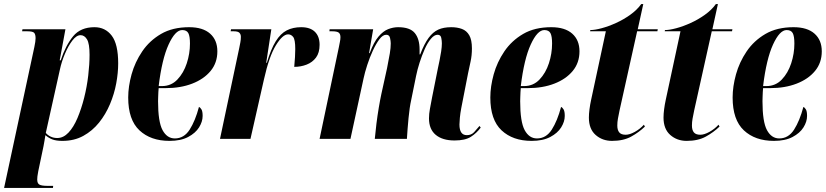

<svg xmlns="http://www.w3.org/2000/svg" viewBox="-35 -679 4039 939"><path d="M133 -449Q136 -463 137.5 -474Q139 -485 139 -492Q139 -510 132.5 -518Q126 -526 98 -526H73L75 -536H285L257 -384H262Q286 -457 322.5 -501.5Q359 -546 427 -546Q480 -546 511.5 -504.5Q543 -463 543 -369Q543 -323 533.5 -271.5Q524 -220 503 -170Q482 -120 449.5 -79.5Q417 -39 372.5 -14.5Q328 10 270 10Q240 10 221.5 3Q203 -4 187 -18Q185 -5 183 7Q181 19 178 35L152 159Q149 175 148 183.5Q147 192 147 199Q147 218 158 224Q169 230 198 230H225L224 240H-15ZM245 -4Q275 -4 300 -30.5Q325 -57 344 -102Q363 -147 376.5 -200.5Q390 -254 396.5 -309.5Q403 -365 403 -411Q403 -466 390.5 -486.5Q378 -507 359 -507Q339 -507 319 -481Q299 -455 282.5 -416Q266 -377 258 -339L189 -29Q198 -18 212.5 -11Q227 -4 245 -4Z M794 10Q702 10 647 -41.5Q592 -93 592 -202Q592 -256 608.5 -315.5Q625 -375 660.5 -427.5Q696 -480 752.5 -513Q809 -546 890 -546Q957 -546 992.5 -514.5Q1028 -483 1028 -428Q1028 -372 995 -332Q962 -292 905 -270Q848 -248 775 -248H741Q740 -242 739.5 -229Q739 -216 738.5 -203Q738 -190 738 -184Q738 -83 760 -42.5Q782 -2 820 -2Q865 -2 892.5 -45Q920 -88 938 -156Q945 -153 950.5 -143.5Q956 -134 956 -112Q956 -84 938.5 -56Q921 -28 885 -9Q849 10 794 10ZM757 -258Q802 -258 832.5 -290Q863 -322 878.5 -369.5Q894 -417 894 -466Q894 -502 886 -517Q878 -532 856 -532Q822 -532 789.5 -461Q757 -390 741 -258Z M1135 -444Q1138 -459 1140.5 -472Q1143 -485 1143 -499Q1143 -511 1136 -518.5Q1129 -526 1108 -526H1093L1095 -536H1292L1267 -372H1270Q1290 -439 1313.5 -477Q1337 -515 1367.5 -530.5Q1398 -546 1438 -546Q1482 -546 1505 -523.5Q1528 -501 1528 -460Q1528 -421 1510.5 -397.5Q1493 -374 1464.5 -363Q1436 -352 1404 -352Q1409 -405 1409 -439Q1409 -485 1399 -498Q1389 -511 1374 -511Q1347 -511 1314 -457Q1281 -403 1256 -291L1190 0H1041Z M2188 8Q2129 8 2096 -19.5Q2063 -47 2063 -100Q2063 -122 2067.5 -146Q2072 -170 2078 -202L2107 -347Q2110 -361 2114.5 -382.5Q2119 -404 2122.5 -427Q2126 -450 2126 -467Q2126 -479 2123 -494Q2120 -509 2105 -509Q2089 -509 2072.5 -489.5Q2056 -470 2042 -438.5Q2028 -407 2017 -372.5Q2006 -338 2000 -308L1976 -190Q1968 -154 1963 -101.5Q1958 -49 1955 0H1798Q1801 -34 1806 -74Q1811 -114 1817.5 -152.5Q1824 -191 1830 -219L1858 -346Q1867 -391 1871.5 -418Q1876 -445 1876 -467Q1876 -478 1872.5 -493.5Q1869 -509 1854 -509Q1837 -509 1820.5 -487Q1804 -465 1788.5 -431.5Q1773 -398 1761 -361Q1749 -324 1743 -295L1679 0H1528L1622 -447Q1624 -459 1627 -472.5Q1630 -486 1630 -497Q1630 -513 1621.5 -519.5Q1613 -526 1589 -526H1576L1577 -536H1790L1770 -419H1773Q1793 -473 1816 -500Q1839 -527 1863.5 -536.5Q1888 -546 1912 -546Q1970 -546 1993.5 -517.5Q2017 -489 2017 -437Q2017 -431 2017 -425Q2017 -419 2017 -413H2020Q2040 -465 2061 -493.5Q2082 -522 2108 -534Q2134 -546 2172 -546Q2201 -546 2224 -537.5Q2247 -529 2260 -506.5Q2273 -484 2273 -442Q2273 -408 2266.5 -378.5Q2260 -349 2254 -320L2221 -151Q2216 -125 2214 -103Q2212 -81 2212 -70Q2212 -18 2248 -18Q2270 -18 2283.5 -32.5Q2297 -47 2310 -63L2316 -55Q2296 -28 2268 -10Q2240 8 2188 8Z M2565 10Q2473 10 2418 -41.5Q2363 -93 2363 -202Q2363 -256 2379.5 -315.5Q2396 -375 2431.5 -427.5Q2467 -480 2523.5 -513Q2580 -546 2661 -546Q2728 -546 2763.5 -514.5Q2799 -483 2799 -428Q2799 -372 2766 -332Q2733 -292 2676 -270Q2619 -248 2546 -248H2512Q2511 -242 2510.5 -229Q2510 -216 2509.5 -203Q2509 -190 2509 -184Q2509 -83 2531 -42.5Q2553 -2 2591 -2Q2636 -2 2663.5 -45Q2691 -88 2709 -156Q2716 -153 2721.5 -143.5Q2727 -134 2727 -112Q2727 -84 2709.5 -56Q2692 -28 2656 -9Q2620 10 2565 10ZM2528 -258Q2573 -258 2603.5 -290Q2634 -322 2649.5 -369.5Q2665 -417 2665 -466Q2665 -502 2657 -517Q2649 -532 2627 -532Q2593 -532 2560.5 -461Q2528 -390 2512 -258Z M2958 10Q2911 10 2878 -19Q2845 -48 2845 -104Q2845 -122 2848 -145Q2851 -168 2856 -191L2928 -526H2851L2852 -532Q2874 -532 2907.5 -541Q2941 -550 2977.5 -566.5Q3014 -583 3047 -606.5Q3080 -630 3101 -659H3111L3084 -536H3182L3180 -526H3081L2995 -139Q2990 -115 2987 -98.5Q2984 -82 2984 -65Q2984 -43 2993.5 -31.5Q3003 -20 3025 -20Q3044 -20 3069.5 -34Q3095 -48 3114 -69L3119 -60Q3090 -32 3052 -11Q3014 10 2958 10Z M3323 10Q3276 10 3243 -19Q3210 -48 3210 -104Q3210 -122 3213 -145Q3216 -168 3221 -191L3293 -526H3216L3217 -532Q3239 -532 3272.5 -541Q3306 -550 3342.5 -566.5Q3379 -583 3412 -606.5Q3445 -630 3466 -659H3476L3449 -536H3547L3545 -526H3446L3360 -139Q3355 -115 3352 -98.5Q3349 -82 3349 -65Q3349 -43 3358.5 -31.5Q3368 -20 3390 -20Q3409 -20 3434.5 -34Q3460 -48 3479 -69L3484 -60Q3455 -32 3417 -11Q3379 10 3323 10Z M3750 10Q3658 10 3603 -41.5Q3548 -93 3548 -202Q3548 -256 3564.5 -315.5Q3581 -375 3616.5 -427.5Q3652 -480 3708.5 -513Q3765 -546 3846 -546Q3913 -546 3948.5 -514.5Q3984 -483 3984 -428Q3984 -372 3951 -332Q3918 -292 3861 -270Q3804 -248 3731 -248H3697Q3696 -242 3695.5 -229Q3695 -216 3694.5 -203Q3694 -190 3694 -184Q3694 -83 3716 -42.5Q3738 -2 3776 -2Q3821 -2 3848.5 -45Q3876 -88 3894 -156Q3901 -153 3906.5 -143.5Q3912 -134 3912 -112Q3912 -84 3894.5 -56Q3877 -28 3841 -9Q3805 10 3750 10ZM3713 -258Q3758 -258 3788.5 -290Q3819 -322 3834.5 -369.5Q3850 -417 3850 -466Q3850 -502 3842 -517Q3834 -532 3812 -532Q3778 -532 3745.5 -461Q3713 -390 3697 -258Z"/></svg>

Font: Noto Serif Display ExtraCondensed ExtraBold
Style: Italic
Weight: 800
Width: 2
Italic angle: -12°
Designer: Monotype Design Team
Foundry: Monotype Imaging Inc.
Version: Version 2.009